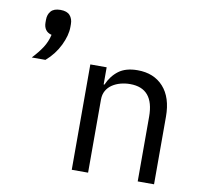

<svg xmlns="http://www.w3.org/2000/svg" viewBox="-82 -838 975 926"><g transform="rotate(10 405.5 -375.0)"><path d="M328 0V-516H408V-432H412Q431 -476 465.5 -502Q500 -528 558 -528Q638 -528 684.5 -476.5Q731 -425 731 -331V0H651V-317Q651 -456 534 -456Q510 -456 487.5 -450Q465 -444 447 -432Q429 -420 418.5 -401.5Q408 -383 408 -358V0ZM141 -750Q173 -750 187.5 -733.5Q202 -717 202 -691V-677Q202 -636 178 -586.5Q154 -537 111 -500H44Q74 -532 92.5 -560.5Q111 -589 119 -624Q99 -629 89.5 -643Q80 -657 80 -677V-691Q80 -717 94.5 -733.5Q109 -750 141 -750Z"/></g></svg>

Font: IBM Plex Sans
Style: Regular
Weight: 400
Designer: Mike Abbink, Paul van der Laan, Pieter van Rosmalen
Foundry: Bold Monday
Version: Version 3.005